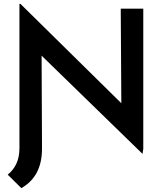

<svg xmlns="http://www.w3.org/2000/svg" viewBox="-20 -773 864 997"><path d="M198 -37V1Q198 70 172 121Q146 172 91 204L20 134Q49 111 65 77Q81 43 81 -4V-753H86L610 -237L607 -728H724V0L720 26L196 -484L198 -37Z"/></svg>

Font: Synthetic SemiBold
Style: Regular
Weight: 600
Designer: Santiago Orozco
Foundry: Typemade
Version: Version 2.000; ttfautohint (v1.8.4.7-5d5b)